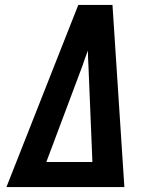

<svg xmlns="http://www.w3.org/2000/svg" viewBox="-20 -755 640 775"><path d="M6 0 296 -735H434L482 0ZM167 -101H353L337 -490Q336 -505 335.5 -520.5Q335 -536 335 -551Q329 -536 323.5 -520.5Q318 -505 313 -490Z"/></svg>

Font: Iosevka Etoile
Style: Bold Italic
Weight: 700
Italic angle: -9°
Designer: Belleve Invis
Foundry: Belleve Invis
Version: Version 28.1.0; ttfautohint (v1.8.4)